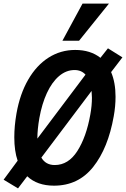

<svg xmlns="http://www.w3.org/2000/svg" viewBox="-30 -1011 696 1061"><path d="M67.5 -123Q49 -176.5 49 -252.5Q49 -314.5 61 -383.5Q80 -491.5 125.8 -570.8Q171.5 -650 238.2 -692.5Q305 -735 385.5 -735Q470 -735 525 -691.5L566.5 -744L646.5 -694L584 -612.5Q608.5 -555 608.5 -476.5Q608.5 -423.5 598.5 -368.5Q567.5 -192.5 485.2 -88.8Q403 15 268.5 15Q175.5 15 120.5 -37L69.5 30L-10 -18ZM469 -377.5Q478 -427 478 -471Q478 -484.5 476 -508.5L198.5 -140Q222.5 -99 272.5 -99Q348 -99 397.5 -176.5Q447 -254 469 -377.5ZM442.5 -598.5Q419.5 -624 382 -624Q335.5 -624 296.2 -590.5Q257 -557 229.2 -497Q201.5 -437 187.5 -358.5Q176.5 -295.5 176.5 -245ZM315 -786 426 -991H572L407 -786Z"/></svg>

Font: JuliaMono BoldItalic
Style: Regular
Weight: 700
Italic angle: -9°
Monospace: yes
Designer: cormullion
Foundry: corm
Version: Version 0.049; ttfautohint (v1.8.4)